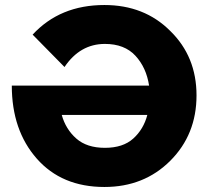

<svg xmlns="http://www.w3.org/2000/svg" viewBox="-20 -732 831 765"><path d="M396 13Q226 13 126.5 -100Q27 -213 27 -391H574Q563 -463 519.5 -510Q476 -557 398 -557Q299 -557 237 -465L110 -594Q219 -712 396 -712Q555 -712 658 -609Q763 -507 763 -352Q763 -196 658.5 -91.5Q554 13 396 13ZM398 -143Q470 -143 511 -180Q552 -217 567 -274H226Q242 -217 284 -180Q326 -143 398 -143Z"/></svg>

Font: Argentum Novus
Style: Bold
Weight: 700
Designer: Julieta Ulanovsky (font) & Cristiano Sobral (main changes)
Foundry: Julieta Ulanovsky (font) & Cristiano Sobral (main changes)
Version: Version 3.00;November 27, 2020;FontCreator 13.0.0.2655 64-bi